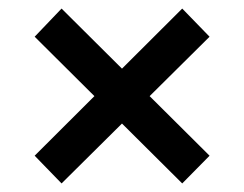

<svg xmlns="http://www.w3.org/2000/svg" viewBox="-20 -473 567 446"><path d="M403.3 -453.1 466.8 -387.7 123 -46.9 60.5 -111.3ZM123 -453.1 466.8 -111.3 403.3 -46.9 60.5 -387.7Z"/></svg>

Font: Crimson Pro ExtraBold
Style: Regular
Weight: 800
Designer: Jacques Le Bailly
Foundry: Baron von Fonthausen
Version: Version 1.003